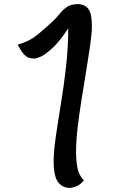

<svg xmlns="http://www.w3.org/2000/svg" viewBox="-20 -907 621 934"><path d="M319 7Q284 7 262.5 -21Q241 -49 241 -125Q241 -170 251.5 -242.5Q262 -315 276.5 -403Q291 -491 301.5 -585.5Q312 -680 312 -769Q269 -704 234.5 -672.5Q200 -641 178 -631.5Q156 -622 147 -622Q134 -622 121 -626Q108 -630 95 -644.5Q82 -659 66 -690Q95 -698 118 -709.5Q141 -721 167 -742Q193 -763 232 -799Q253 -818 269 -838.5Q285 -859 305.5 -873Q326 -887 358 -887Q392 -887 409.5 -864Q427 -841 427 -782Q427 -745 419 -689Q411 -633 400 -566Q389 -499 377.5 -428Q366 -357 358 -289.5Q350 -222 350 -166Q350 -127 356.5 -91.5Q363 -56 388 -29Q369 -7 350 0Q331 7 319 7Z"/></svg>

Font: Paprika
Style: Regular
Weight: 400
Designer: Eduardo Rodriguez Tunni
Foundry: Eduardo Rodriguez Tunni
Version: Version 1.010; ttfautohint (v1.8.3)